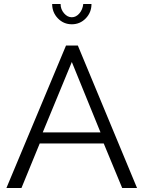

<svg xmlns="http://www.w3.org/2000/svg" viewBox="-20 -937 716 957"><path d="M309 -710H368L663 0H589L497 -222H178L87 0H12ZM481 -277 338 -628 193 -277ZM338 -851Q359 -851 375.5 -870Q392 -889 395 -917H436Q436 -875 407.5 -845.5Q379 -816 338 -816Q297 -816 268.5 -845.5Q240 -875 240 -917H282Q282 -891 299 -871Q316 -851 338 -851Z"/></svg>

Font: Raleway
Style: Regular
Weight: 400
Designer: Matt McInerney, Pablo Impallari, Rodrigo Fuenzalida
Foundry: Matt McInerney, Pablo Impallari, Rodrigo Fuenzalida
Version: Version 4.101;RELEASE